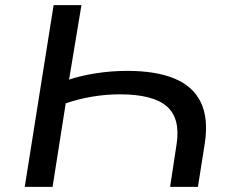

<svg xmlns="http://www.w3.org/2000/svg" viewBox="-20 -725 897 745"><path d="M76 0 188 -705H296L248 -416Q291 -431 351.5 -440.5Q412 -450 474 -450Q586 -450 657.5 -420Q729 -390 759 -328.5Q789 -267 775 -171L748 0H640L665 -164Q681 -265 627.5 -312Q574 -359 445 -359Q392 -359 338 -350Q284 -341 235 -324L184 0Z"/></svg>

Font: Nunito Sans 10pt Expanded Medium
Style: Italic
Weight: 500
Width: 7
Italic angle: -9°
Designer: Vernon Adams
Foundry: Vernon Adams
Version: Version 3.101;gftools[0.9.27]